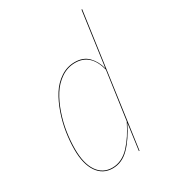

<svg xmlns="http://www.w3.org/2000/svg" viewBox="-181 -823 826 927"><g transform="rotate(-30 231.5 -360.0)"><path d="M423.3 -730.5H427.2L325.2 0H321.8L341.8 -146Q306.2 -74.2 265.1 -32.5Q224.1 9.3 171.9 9.3Q117.2 9.3 86.4 -35.9Q55.7 -81.1 55.7 -161.6Q55.7 -208 63.2 -256.8Q70.8 -305.7 87.6 -354.5Q104.5 -403.3 128.4 -441.4Q152.3 -479.5 188.5 -503.4Q224.6 -527.3 267.6 -527.3Q314.5 -527.3 342.3 -499Q370.1 -470.7 381.3 -427.2ZM267.6 -523.4Q225.6 -523.4 190.2 -499.8Q154.8 -476.1 131.1 -438.5Q107.4 -400.9 90.8 -352.5Q74.2 -304.2 66.9 -255.9Q59.6 -207.5 59.6 -161.6Q59.6 -82.5 89.1 -38.6Q118.7 5.4 171.9 5.4Q198.7 5.4 223.4 -6.6Q248 -18.6 269 -41.5Q290 -64.5 307.4 -91.1Q324.7 -117.7 342.8 -153.8L380.4 -420.4Q354 -523.4 267.6 -523.4Z"/></g></svg>

Font: Fira Sans Compressed Four
Style: Italic
Weight: 100
Width: 3
Italic angle: -8°
Designer: Carrois Corporate & Edenspiekermann AG
Foundry: Carrois Corporate GbR & Edenspiekermann AG
Version: Version 4.203;PS 004.203;hotconv 1.0.88;makeotf.lib2.5.64775